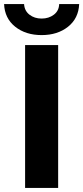

<svg xmlns="http://www.w3.org/2000/svg" viewBox="-40 -921 408 941"><path d="M83 0V-700H245V0ZM164 -749Q86 -749 34.5 -790Q-17 -831 -20 -901H78Q80 -868 104.5 -849Q129 -830 164 -830Q199 -830 224 -849Q249 -868 250 -901H348Q345 -831 293.5 -790Q242 -749 164 -749Z"/></svg>

Font: MOST Montserrat
Style: Bold
Weight: 700
Designer: Julieta Ulanovsky
Foundry: Julieta Ulanovsky
Version: Version 8.000;March 11, 2024;FontCreator 15.0.0.2926 64-bit